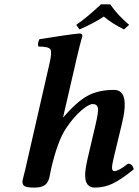

<svg xmlns="http://www.w3.org/2000/svg" viewBox="-20 -852 640 882"><path d="M95.7 -71.8 208 -563Q219.7 -612.8 211.4 -625.5Q203.1 -638.2 156.2 -638.2Q151.4 -652.3 161.1 -671.9Q293.9 -693.4 344.7 -698.2Q352.1 -698.2 355.7 -694.8Q359.4 -691.4 357.9 -685.1Q347.2 -648.4 332 -583L269.5 -312Q333.5 -385.7 383.1 -412.4Q432.6 -439 503.9 -439Q578.1 -439 540 -283.2L503.9 -133.8Q494.6 -95.2 494.6 -82.5Q494.6 -65.9 504.9 -65.9Q524.9 -65.9 567.9 -100.1Q588.9 -100.1 594.2 -74.2Q541 -30.3 501 -10.3Q460.9 9.8 416 9.8Q371.1 9.8 371.1 -46.4Q371.1 -74.2 382.8 -125L418 -274.9Q433.6 -341.3 429.7 -356.4Q425.8 -374 405.8 -374Q387.7 -374 352.3 -343.5Q316.9 -313 283.2 -262.2Q245.1 -205.6 215.8 -80.6L213.9 -71.8Q212.9 -66.9 210.4 -54.2Q208 -41.5 206.5 -35.2Q205.1 -28.8 200 -18.6Q194.8 -8.3 188 -3.2Q181.2 2 168.9 5.9Q156.7 9.8 140.1 9.8Q104 9.8 93.5 3.4Q83 -2.9 83 -17.1Q83 -21.5 85.2 -30.3Q87.4 -39.1 90.8 -52Q94.2 -64.9 95.7 -71.8ZM486.8 -832Q516.6 -786.1 573.2 -737.8L549.8 -716.8Q494.6 -743.7 457 -775.9Q406.2 -742.7 345.2 -716.8L330.1 -737.8Q378.9 -771 443.8 -832Z"/></svg>

Font: Linux Libertine
Style: Semibold Italic
Weight: 600
Italic angle: -11.5°
Designer: Philipp H. Poll
Foundry: Philipp H. Poll
Version: Version 5.1.2 ; ttfautohint (v0.9)